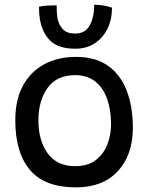

<svg xmlns="http://www.w3.org/2000/svg" viewBox="-20 -775 626 810"><path d="M300.5 15.5Q169 15.5 106.8 -57.5Q44.5 -130.5 44.5 -267.5Q44.5 -354 76.8 -413.5Q109 -473 166.8 -504Q224.5 -535 301.5 -535Q383 -535 436 -497.2Q489 -459.5 514.8 -392Q540.5 -324.5 540.5 -236Q540.5 -121.5 477.2 -53Q414 15.5 300.5 15.5ZM296.5 -74Q351 -74 384.2 -99.8Q417.5 -125.5 433 -165.8Q448.5 -206 448.5 -250.5Q448.5 -310.5 432 -357.5Q415.5 -404.5 381.8 -431.2Q348 -458 296.5 -458Q219.5 -458 180.8 -404.2Q142 -350.5 142 -267.5Q142 -182 181.2 -128Q220.5 -74 296.5 -74ZM452.5 -742.5Q452.5 -692.5 433.2 -653.5Q414 -614.5 379.2 -592Q344.5 -569.5 298 -569.5Q226 -569.5 191.5 -603.8Q157 -638 148 -696Q144.5 -717.5 144.5 -746.5Q159.5 -750.5 181 -751.5Q202.5 -752.5 219 -752.5Q219 -736.5 219.8 -722Q220.5 -707.5 223 -695Q228.5 -670 245 -651.8Q261.5 -633.5 297 -633.5Q340.5 -633.5 359 -669Q377.5 -704.5 377.5 -755Q400 -755 420.5 -751Q441 -747 452.5 -742.5Z"/></svg>

Font: Grandstander
Style: Regular
Weight: 400
Designer: Tyler Finck
Foundry: Etcetera Type Co
Version: Version 1.200; ttfautohint (v1.8.3)